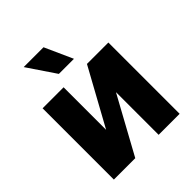

<svg xmlns="http://www.w3.org/2000/svg" viewBox="-208 -882 1010 1010"><g transform="rotate(-45 297.5 -377.0)"><path d="M382.8 -530.3H542V0H385.7V-317.4L211.9 0H52.7V-530.3H209V-213.9ZM135.7 -753.9H283.2L353.5 -597.7H241.2Z"/></g></svg>

Font: Pretendard ExtraBold
Style: Regular
Weight: 800
Designer: Base glyphs from Inter by Rasmus Andersson; Hangeul glyphs from Noto Sans CJK(Source Han Sans) by Jang Soo-young and Kan
Foundry: Kil Hyung-jin
Version: Version 1.309